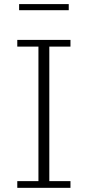

<svg xmlns="http://www.w3.org/2000/svg" viewBox="-20 -902 421 922"><path d="M63 0V-32.2H164.6V-678.2H63V-710.4H318.4V-678.2H216.8V-32.2H318.4V0ZM71.8 -853V-882.3H310.1V-853Z"/></svg>

Font: Comme Thin
Style: Regular
Weight: 250
Version: Version 1.000;gftools[0.9.27]